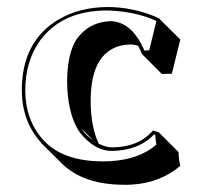

<svg xmlns="http://www.w3.org/2000/svg" viewBox="-20 -459 565 546"><path d="M350.6 -332.5Q292 -331.5 262.2 -284.7Q237.8 -244.6 237.8 -171.4Q238.3 -98.1 260.7 -50.3Q281.7 -40 297.9 -40Q370.1 -40 410.6 -83Q413.6 -85.9 415 -87.9L431.2 -83L487.8 -26.4Q487.8 -8.3 492.7 12.7Q435.5 61 355.5 65.9Q341.8 66.9 327.6 66.4Q216.8 64.9 156.7 6.8L100.1 -49.3Q97.2 -52.2 96.2 -54.2Q42.5 -113.8 42 -202.1Q42 -341.8 147 -403.8Q206.5 -438.5 285.2 -439Q355.5 -439 421.9 -411.6Q428.7 -408.7 434.1 -405.8L436 -402.8L492.7 -346.7L468.8 -249.5L440.4 -248.5L383.8 -305.2Q378.4 -318.4 373 -328.6Q361.8 -332.5 350.6 -332.5ZM246.1 -59.1 210.9 -94.2Q217.3 -84.5 226.1 -75.2Q235.8 -66.4 246.1 -59.1ZM293.9 -398.9Q355 -397.5 390.6 -315.4L404.3 -315.9L424.8 -399.4Q372.1 -423.8 300.3 -428.7Q292 -429.2 285.2 -429.2Q157.7 -429.2 94.7 -344.7Q52.2 -286.6 51.8 -202.1Q52.2 -116.7 103.5 -60.5Q154.3 -4.9 255.4 -0.5Q263.7 0 271 0Q358.4 0 411.1 -37.1Q418.5 -42.5 424.8 -47.9Q421.9 -63.5 421.4 -75.7L418.5 -76.7Q374 -30.8 297.9 -29.8Q255.4 -29.8 217.8 -69.8Q208.5 -79.6 202.6 -88.9Q171.4 -140.6 170.9 -228Q171.4 -304.7 196.8 -346.2Q232.4 -396.5 293.9 -398.9Z"/></svg>

Font: Linux Biolinum Shadow O
Style: Bold
Weight: 700
Designer: Philipp H. Poll
Foundry: Philipp H. Poll
Version: Version 0.9.2